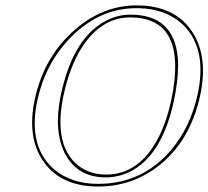

<svg xmlns="http://www.w3.org/2000/svg" viewBox="-20 -678 768 708"><path d="M718.8 -329.1Q681.2 -152.8 556.6 -60.1Q461.9 9.8 341.8 9.8Q203.1 9.8 138.7 -84.5Q79.1 -172.9 107.9 -310.1Q141.6 -468.3 255.4 -567.9Q358.9 -657.7 482.9 -658.2Q627 -658.2 690.9 -557.6Q747.6 -467.3 718.8 -329.1ZM460.4 -613.8Q354 -613.8 282.7 -504.4Q237.3 -433.6 214.4 -327.1Q177.7 -154.8 257.3 -77.1Q302.2 -34.7 371.1 -34.2Q495.1 -34.2 565.9 -173.8Q595.2 -232.4 611.8 -310.1Q674.8 -612.8 460.4 -613.8ZM709 -331.1Q744.1 -495.6 658.2 -583.5Q614.3 -627 547.4 -641.6Q516.6 -647.9 482.9 -647.9Q345.2 -647.9 237.8 -537.1Q147 -442.4 117.7 -308.1Q83 -145.5 171.9 -60.5Q214.8 -20 278.8 -6.3Q309.1 0 341.8 0Q503.9 0 610.4 -124Q682.6 -209.5 709 -331.1ZM460.4 -624Q621.6 -624 635.7 -464.4Q637.2 -449.2 636.7 -433.6Q636.2 -377.9 621.6 -308.1Q579.1 -107.4 462.4 -46.4Q419.4 -24.4 371.1 -23.9Q266.6 -23.4 220.2 -110.4Q193.8 -161.1 193.4 -231.4Q193.8 -277.3 204.6 -329.1Q249 -538.1 371.1 -601.6Q414.1 -624 460.4 -624Z"/></svg>

Font: Linux Biolinum Outline O
Style: Italic
Weight: 400
Italic angle: -12°
Designer: Philipp H. Poll
Foundry: Philipp H. Poll
Version: Version 0.6.2